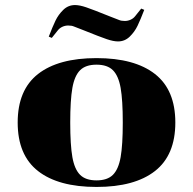

<svg xmlns="http://www.w3.org/2000/svg" viewBox="-20 -728 764 760"><path d="M309 -609 273 -623Q264 -627 250 -627Q238 -627 227 -622Q216 -617 209 -608L185 -578L173 -583Q188 -622 199.5 -646Q211 -670 230.5 -689Q250 -708 277 -708Q295 -708 321.5 -699Q348 -690 415 -663L451 -649Q460 -645 474 -645Q486 -645 497 -650Q508 -655 515 -664L539 -694L551 -689Q536 -650 524.5 -626Q513 -602 493.5 -583Q474 -564 447 -564Q429 -564 402.5 -573Q376 -582 309 -609ZM362 12Q211 12 130.5 -51Q50 -114 50 -243Q50 -372 130.5 -435Q211 -498 362 -498Q513 -498 593.5 -435Q674 -372 674 -243Q674 -114 593.5 -51Q513 12 362 12ZM362 -14Q405 -14 427 -36Q449 -58 457.5 -106Q466 -154 466 -243Q466 -332 457.5 -380Q449 -428 427 -450Q405 -472 362 -472Q319 -472 297 -450Q275 -428 266.5 -380Q258 -332 258 -243Q258 -154 266.5 -106Q275 -58 297 -36Q319 -14 362 -14Z"/></svg>

Font: Chonburi
Style: Regular
Weight: 400
Designer: Thanarat Vachiruckul and Stawix Ruecha
Foundry: Cadson Demak & Katatrad
Version: Version 1.000